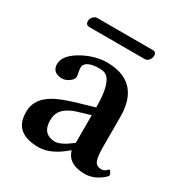

<svg xmlns="http://www.w3.org/2000/svg" viewBox="-144 -691 764 808"><g transform="rotate(30 238.0 -287.5)"><path d="M358.9 -535.2H85Q70.8 -536.6 69.8 -553.2Q69.8 -570.8 85.4 -581.5Q90.8 -584.5 95.2 -585H371.1Q384.3 -583.5 384.8 -567.9Q384.8 -548.8 368.7 -538.1Q363.3 -535.6 358.9 -535.2ZM280.8 -47.9Q213.9 9.8 155.8 9.8Q51.3 9.8 38.1 -66.4Q35.6 -80.1 36.1 -95.2Q36.1 -165 119.1 -203.6Q152.8 -219.2 210 -235.8L282.2 -256.8Q282.2 -382.8 239.3 -401.4Q227.5 -405.8 211.9 -405.8Q157.2 -405.8 143.6 -381.3Q141.1 -376 141.1 -371.1Q141.1 -359.9 144.5 -343.8Q147 -332.5 147 -328.1Q147 -312 123 -297.9Q108.9 -290 95.2 -290Q48.8 -291.5 47.9 -332Q47.9 -378.4 118.2 -415Q173.3 -443.4 226.1 -443.8Q377.4 -443.8 389.2 -296.9Q390.1 -283.7 390.1 -271V-126Q390.1 -64 405.8 -49.8Q415.5 -42 430.2 -42Q445.8 -42 457 -55.2Q460 -57.1 460.9 -58.1Q466.8 -58.1 472.7 -43.9Q474.1 -40 474.1 -38.1Q474.1 -31.2 450.7 -14.2Q417 9.3 380.9 9.8Q306.6 9.8 286.6 -38.1Q284.7 -43.5 283.2 -47.9ZM282.2 -85V-219.2L225.1 -202.1Q154.3 -181.2 143.6 -136.2Q141.1 -124.5 141.1 -109.9Q143.1 -45.9 204.1 -44.9Q232.9 -45.9 282.2 -85Z"/></g></svg>

Font: Linux Libertine O
Style: Semibold
Weight: 700
Designer: Philipp H. Poll
Foundry: Philipp H. Poll
Version: Version 5.0.0